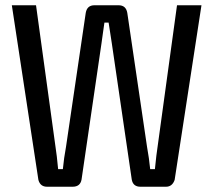

<svg xmlns="http://www.w3.org/2000/svg" viewBox="-20 -710 810 730"><path d="M746 -690 644 -26Q635 0 611 0H514Q486 0 481 -27L405 -546L393 -624H377Q375 -612 371.5 -585.5Q368 -559 366 -546L290 -27Q285 0 256 0H159Q133 0 126 -26L25 -690H117L191 -152Q196 -121 201 -67H219Q223 -109 231 -152L306 -661Q311 -690 339 -690H431Q459 -690 464 -661L539 -152Q547 -108 551 -67H569Q575 -127 579 -151L653 -690Z"/></svg>

Font: exo2condensed_r
Style: Regular
Weight: 400
Width: 3
Designer: Natanael Gama
Version: Version 1.001;PS 001.001;hotconv 1.0.70;makeotf.lib2.5.58329